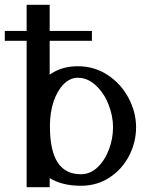

<svg xmlns="http://www.w3.org/2000/svg" viewBox="-45 -780 642 800"><path d="M279 -456Q320 -456 354 -424.5Q388 -393 407 -345Q426 -297 426 -250Q426 -203 409 -157.5Q392 -112 361.5 -83Q331 -54 292 -54Q227 -54 195 -103.5Q163 -153 163 -255Q163 -312 178.5 -357.5Q194 -403 220.5 -429.5Q247 -456 279 -456ZM292 -6Q360 -6 412.5 -41Q465 -76 493.5 -132Q522 -188 522 -250Q522 -312 491 -371Q460 -430 404.5 -467Q349 -504 279 -504Q211 -504 162 -469V-610H338V-651H162V-760H66V-651H-25V-610H66V0H162V-38Q214 -6 292 -6Z"/></svg>

Font: LXGW Marker Gothic
Style: Regular
Weight: 400
Version: Version 1.001